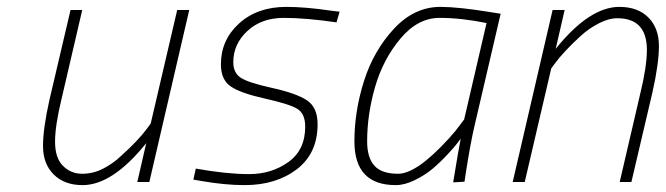

<svg xmlns="http://www.w3.org/2000/svg" viewBox="-20 -529 1935 558"><path d="M405 -113Q307 9 220 9Q167 9 136 -22Q105 -53 105 -104.5Q105 -156 124 -240L185 -500H219L159 -242Q140 -164 140 -117Q140 -70 163 -47Q186 -24 218.5 -24Q251 -24 280 -39Q309 -54 332 -76Q382 -121 407 -155L418 -170L495 -500H530L414 0H379Z M958 -464Q869 -477 804.5 -477Q740 -477 699 -439Q658 -401 658 -348Q658 -318 679 -303.5Q700 -289 770.5 -273.5Q841 -258 872 -237.5Q903 -217 903 -168Q903 -83 842.5 -37Q782 9 691 9Q634 9 565 -3L542 -7L549 -39Q639 -23 704 -23Q769 -23 818 -58Q867 -93 867 -161Q867 -199 843.5 -213Q820 -227 750 -242.5Q680 -258 651 -277.5Q622 -297 622 -342Q622 -413 675 -461Q728 -509 812 -509Q867 -509 942 -498L967 -495Z M1130 9Q1010 9 1010 -118Q1010 -206 1038 -294Q1066 -382 1125 -445.5Q1184 -509 1260 -509Q1311 -509 1404 -494L1435 -489L1359 -163Q1348 -117 1334 -28L1330 -1L1297 1Q1314 -103 1319 -126Q1315 -121 1308 -111.5Q1301 -102 1279.5 -79Q1258 -56 1236.5 -38Q1215 -20 1185.5 -5.5Q1156 9 1130 9ZM1394 -462Q1321 -477 1257.5 -477Q1194 -477 1143.5 -416.5Q1093 -356 1070 -276Q1047 -196 1047 -118Q1047 -71 1068 -47.5Q1089 -24 1137 -24Q1191 -24 1284 -126Q1305 -149 1317 -166L1329 -182Z M1595 -387Q1693 -509 1780 -509Q1834 -509 1864.5 -478Q1895 -447 1895 -395.5Q1895 -344 1876 -260L1815 0H1781L1841 -258Q1860 -336 1860 -384Q1860 -476 1774 -476Q1749 -476 1720 -461Q1691 -446 1667 -424Q1618 -379 1593 -345L1582 -330L1505 0H1470L1586 -500H1621Z"/></svg>

Font: TitilliumWebThinItalic
Style: Thin Italic
Weight: 200
Italic angle: -13°
Version: Version 1.001;PS 57.000;hotconv 1.0.70;makeotf.lib2.5.55311